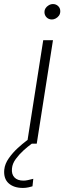

<svg xmlns="http://www.w3.org/2000/svg" viewBox="-92 -708 321 946"><path d="M21 218Q-24 218 -49.5 195Q-75 172 -71 128Q-68 99 -48.5 71.5Q-29 44 -5 22Q19 0 38.5 -14.5Q58 -29 61 -30L83 -13Q80 -11 62.5 1.5Q45 14 24 33Q3 52 -14 75Q-31 98 -33 122Q-36 150 -21 166Q-6 182 24 182Q33 182 45 179.5Q57 177 72 173L68 210Q62 212 48.5 215Q35 218 21 218ZM41 0 121 -510H169L89 0ZM164 -612Q148 -612 137.5 -622.5Q127 -633 127 -649Q127 -659 132.5 -667.5Q138 -676 148 -682Q158 -688 169 -688Q184 -688 194.5 -678Q205 -668 205 -653Q205 -640 198.5 -631Q192 -622 182.5 -617Q173 -612 164 -612Z"/></svg>

Font: MuseoModerno Thin ExtraLight
Style: Italic
Weight: 250
Italic angle: -9°
Version: Version 1.003